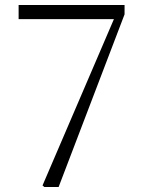

<svg xmlns="http://www.w3.org/2000/svg" viewBox="-20 -743 573 763"><path d="M156 0 149 -6 443 -691 436 -653V-667H54V-723H475V-686L213 0Z"/></svg>

Font: Noto Serif JP ExtraLight
Style: Regular
Weight: 200
Designer: Ryoko NISHIZUKA  (kana & ideographs); Frank Grießhammer (Latin, Greek & Cyrillic); Wenlong ZHANG  (bopomofo); Sandoll Co
Foundry: Adobe
Version: Version 2.002-H1;hotconv 1.1.0;makeotfexe 2.6.0